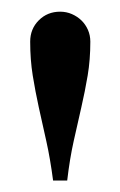

<svg xmlns="http://www.w3.org/2000/svg" viewBox="-20 -716 208 332"><path d="M71.8 -403.8Q66.9 -441.4 60.1 -471.9Q53.2 -502.4 47.1 -530.3Q41 -558.1 36.6 -585.4Q32.2 -612.8 32.2 -644Q32.2 -666 47.1 -680.9Q62 -695.8 84 -695.8Q94.7 -695.8 104.2 -691.7Q113.8 -687.5 120.8 -680.7Q127.9 -673.8 132.1 -664.3Q136.2 -654.8 136.2 -644Q136.2 -612.8 131.6 -585.4Q127 -558.1 120.6 -530.3Q114.3 -502.4 107.4 -471.9Q100.6 -441.4 96.2 -403.8Z"/></svg>

Font: Warasṭra
Style: Regular
Weight: 400
Designer: R.S. Wihananto
Foundry: R.S. Wihananto
Version: Version 2.0.1